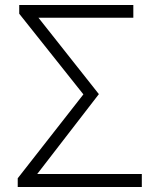

<svg xmlns="http://www.w3.org/2000/svg" viewBox="-20 -749 630 769"><path d="M51 0H548V-52H129L376 -372L134 -678H514V-729H57V-694L314 -371L51 -35Z"/></svg>

Font: Source Han Sans SC Light
Style: Regular
Weight: 300
Designer: Ryoko NISHIZUKA (kana & ideographs); Paul D. Hunt (Latin, Greek & Cyrillic); Wenlong ZHANG (bopomofo); Sandoll Communica
Foundry: Adobe Systems Incorporated
Version: Version 1.004;PS 1.004;hotconv 1.0.82;makeotf.lib2.5.63406